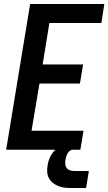

<svg xmlns="http://www.w3.org/2000/svg" viewBox="-20 -755 546 968"><path d="M11 0 132 -735H506L491 -639H229L195 -430H399L383 -334H179L139 -96H401L385 0ZM339 193Q322 193 305.5 191Q289 189 274 183Q259 177 246.5 167Q234 157 226.5 143Q219 129 218 112.5Q217 96 220 79Q223 56 234 34Q245 12 263.5 -4Q282 -20 305.5 -26.5Q329 -33 351 -33L346 0Q338 0 331 6Q324 12 320 19.5Q316 27 313.5 35Q311 43 310 51Q308 62 309 73Q310 84 316 92Q322 100 332 103.5Q342 107 353 107H428L414 193Z"/></svg>

Font: Iosevka Curly Oblique
Style: Bold
Weight: 700
Italic angle: -9°
Monospace: yes
Designer: Belleve Invis
Foundry: Belleve Invis
Version: Version 11.1.0; ttfautohint (v1.8.3)